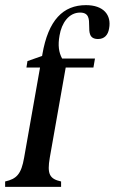

<svg xmlns="http://www.w3.org/2000/svg" viewBox="-45 -728 447 748"><path d="M-25 0H193V-21C148 -31 138 -50 149 -114L211 -465H319L325 -500H197C184 -524 180 -551 187 -590C195 -638 223 -679 267 -679C337 -679 268 -576 337 -576C361 -576 376 -591 380 -617C390 -670 358 -708 290 -708C201 -708 143 -650 120 -516L119 -510L62 -490L58 -465H111L49 -114C38 -50 20 -31 -25 -21Z"/></svg>

Font: RL Madena Oblique
Style: Regular
Weight: 400
Italic angle: -10°
Designer: I Kadek Wantara Putra
Foundry: Roughlines ID
Version: Version 1.000;Glyphs 3.1.2 (3151)